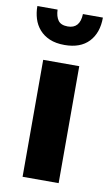

<svg xmlns="http://www.w3.org/2000/svg" viewBox="-81 -733 453 776"><g transform="rotate(10 145.5 -345.0)"><path d="M69 0V-480H217V0ZM91 -690Q92 -662 103.5 -646Q115 -630 143 -630Q193 -630 195 -690H277Q277 -627 242.5 -590.5Q208 -554 143 -554Q107 -554 81.5 -565Q56 -576 39.5 -595Q23 -614 15.5 -638.5Q8 -663 8 -690Z"/></g></svg>

Font: Mukta Mahee ExtraBold
Style: Regular
Weight: 800
Designer: Shuchita Grover, Noopur Datye, Girish Dalvi, Yashodeep Gholap
Foundry: Ek Type
Version: Version 2.538;PS 1.000;hotconv 16.6.51;makeotf.lib2.5.65220;